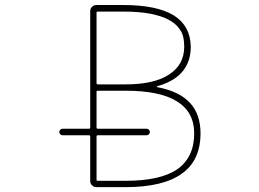

<svg xmlns="http://www.w3.org/2000/svg" viewBox="-20 -773 1040 770"><path d="M366.2 -22.5Q356.4 -22.5 349.1 -29.8Q341.8 -37.1 341.8 -46.9V-225.6Q341.8 -230.5 336.9 -230.5H231.4Q225.6 -230.5 221.7 -234.4Q217.8 -238.3 217.8 -243.7Q217.8 -249 221.7 -252.9Q225.6 -256.8 231.4 -256.8H336.9Q341.8 -256.8 341.8 -261.7V-728.5Q341.8 -738.3 349.1 -745.6Q356.4 -752.9 366.2 -752.9H473.6Q609.4 -752.9 677.7 -710.9Q710.9 -689.5 727.5 -658.7Q744.1 -627.9 745.1 -585.9Q745.1 -528.3 714.4 -489.3Q683.6 -450.2 622.1 -430.7L609.4 -426.8Q608.4 -425.8 608.4 -425.3Q608.4 -424.8 609.4 -423.8L623 -420.9Q704.1 -403.3 744.1 -357.9Q784.2 -312.5 784.2 -238.3Q784.2 -184.6 765.6 -144Q747.1 -103.5 710 -77.1Q634.8 -22.5 483.4 -22.5ZM367.2 -51.8Q367.2 -47.9 372.1 -47.9H483.4Q623 -47.9 690.4 -93.8Q758.8 -141.6 758.8 -238.3Q758.8 -324.2 688.5 -367.2Q620.1 -409.2 483.4 -409.2H372.1Q367.2 -409.2 367.2 -405.3V-261.7Q367.2 -256.8 372.1 -256.8H567.4Q573.2 -256.8 577.1 -252.9Q581.1 -249 581.1 -243.7Q581.1 -238.3 577.1 -234.4Q573.2 -230.5 567.4 -230.5H372.1Q367.2 -230.5 367.2 -225.6ZM367.2 -439.5Q367.2 -434.6 372.1 -434.6H483.4Q597.7 -434.6 657.2 -473.6Q718.8 -512.7 718.8 -585.9Q718.8 -607.4 714.8 -624Q711.9 -641.6 696.8 -661.1Q681.6 -680.7 655.3 -694.3Q630.9 -708 584 -717.8Q537.1 -726.6 473.6 -726.6H372.1Q367.2 -726.6 367.2 -722.7Z"/></svg>

Font: Rounded Mgen+ 1mn thin
Style: Regular
Weight: 100
Designer: [Source Han Sans]
Ryoko NISHIZUKA  (kana & ideographs); Paul D. Hunt (Latin, Greek & Cyrillic); Wenlong ZHANG  (bopomofo
Version: Version 1.059.20150602